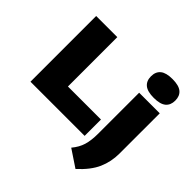

<svg xmlns="http://www.w3.org/2000/svg" viewBox="-250 -1053 1529 1529"><g transform="rotate(45 514.5 -288.5)"><path d="M65 0V-740H303V-184H675V0ZM810 238 666 142Q707.5 92.5 723.2 39.8Q739 -13 739 -90V-550H971V-98Q971 -4.5 935.5 75.8Q900 156 810 238ZM850 -603Q779 -603 746 -630.2Q713 -657.5 713 -709Q713 -761 746 -788Q779 -815 850 -815Q921.5 -815 954.2 -788Q987 -761 987 -709Q987 -657.5 954.2 -630.2Q921.5 -603 850 -603Z"/></g></svg>

Font: Encode Sans Expanded Black
Style: Regular
Weight: 900
Width: 7
Designer: Multiple Designers
Foundry: Impallari Type
Version: Version 3.000; ttfautohint (v1.8.3) -l 8 -r 50 -G 200 -x 14 